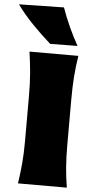

<svg xmlns="http://www.w3.org/2000/svg" viewBox="-111 -1172 606 1212"><g transform="rotate(5 192.0 -566.0)"><path d="M51.3 0Q61 -65.4 66.7 -127.7Q72.3 -189.9 72.3 -269.5V-555.2Q72.3 -638.2 66.7 -702.6Q61 -767.1 51.3 -835H360.8Q350.1 -767.1 345.2 -702.6Q340.3 -638.2 340.3 -555.2V-269.5Q340.3 -189.9 345.2 -127.7Q350.1 -65.4 360.8 0ZM176.8 -895Q114.7 -950.2 58.6 -1008.1Q2.4 -1065.9 -41 -1126.5L243.7 -1131.8Q284.7 -1014.6 350.1 -897Z"/></g></svg>

Font: Pinar Black
Style: Regular
Weight: 900
Designer: Amin Abedi
Version: Version 3.000